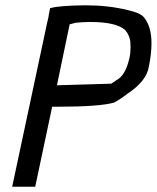

<svg xmlns="http://www.w3.org/2000/svg" viewBox="-20 -705 592 725"><path d="M26 0 158 -619Q161 -630 162 -636Q164 -644 164 -648L169 -674Q202 -684 303 -685Q389 -685 462 -667Q511 -656 524 -639Q552 -605 552 -541Q552 -502 542 -453Q533 -398 461 -351Q443 -336 412 -318Q358 -302 196 -302Q187 -302 177 -302L113 0ZM195 -383Q246 -384 297 -386Q348 -388 400 -389Q402 -391 407.5 -394Q413 -397 419 -402Q454 -419 469 -487Q473 -505 473 -527Q473 -537 472 -549Q468 -574 453 -591Q420 -622 321 -622Q293 -622 265 -619Q259 -617 243 -613Z"/></svg>

Font: New Athena Unicode
Style: Italic
Weight: 400
Designer: J. Rusten 1997; rev. by R. Hancock 2001, 2002, rev. by D. Mastronarde 2002-2019
Foundry: Society for Classical Studies (formerly American Philological Association)
Version: Version 5.008